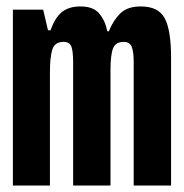

<svg xmlns="http://www.w3.org/2000/svg" viewBox="-20 -576 570 596"><path d="M20 0V-546H114L129 -482H137Q150 -520 171.5 -538Q193 -556 230 -556Q270 -556 288.5 -533.5Q307 -511 313 -479H318Q331 -512 353 -534Q375 -556 417 -556Q472 -556 491.5 -519Q511 -482 511 -398V0H395V-383Q395 -415 389 -430.5Q383 -446 364 -446Q339 -446 331 -426Q323 -406 323 -359V0H207V-383Q207 -417 201.5 -431.5Q196 -446 177 -446Q150 -446 142.5 -422.5Q135 -399 135 -352V0Z"/></svg>

Font: Noto Sans Mono Condensed
Style: Bold
Weight: 700
Width: 3
Designer: Monotype Design Team
Foundry: Monotype Imaging Inc.
Version: Version 2.014